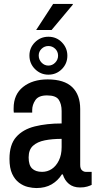

<svg xmlns="http://www.w3.org/2000/svg" viewBox="-20 -940 496 972"><path d="M164 12Q145 12 121.5 6.5Q98 1 76.5 -15Q55 -31 41.5 -60Q28 -89 28 -136Q28 -208 62 -246.5Q96 -285 156 -300Q216 -315 292 -315V-378Q292 -413 277.5 -435Q263 -457 218 -457Q175 -457 159 -433Q143 -409 143 -383V-370H50Q49 -375 49 -380Q49 -385 49 -392Q49 -462 97 -500Q145 -538 221 -538Q305 -538 345.5 -499Q386 -460 386 -388V-105Q386 -86 395 -78Q404 -70 414 -70H444V-4Q436 0 421.5 4.5Q407 9 385 9Q351 9 329 -9Q307 -27 298 -57H293Q273 -25 241 -6.5Q209 12 164 12ZM193 -70Q220 -70 242 -84.5Q264 -99 278 -127.5Q292 -156 292 -195V-237Q244 -237 206.5 -229.5Q169 -222 147 -202Q125 -182 125 -143Q125 -104 142.5 -87Q160 -70 193 -70ZM225 -562Q186 -562 157.5 -590Q129 -618 129 -659Q129 -698 157 -726Q185 -754 225 -754Q266 -754 293.5 -725.5Q321 -697 321 -658Q321 -618 293 -590Q265 -562 225 -562ZM225 -608Q245 -608 259.5 -623Q274 -638 274 -658Q274 -679 259.5 -693Q245 -707 225 -707Q205 -707 190.5 -693Q176 -679 176 -659Q176 -638 190.5 -623Q205 -608 225 -608ZM163 -788 249 -920H348L349 -917L241 -788Z"/></svg>

Font: Archivo Narrow Medium
Style: Regular
Weight: 500
Designer: Hector Gatti
Foundry: Omnibus-Type
Version: Version 3.002